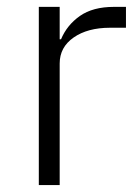

<svg xmlns="http://www.w3.org/2000/svg" viewBox="-20 -533 398 553"><path d="M91.8 0V-513.2H151.9V-419.9H155.8Q172.9 -460.9 210.2 -487.1Q247.6 -513.2 308.1 -513.2H342.8V-453.1H296.9Q232.4 -453.1 192.1 -425Q151.9 -397 151.9 -350.1V0Z"/></svg>

Font: Anuphan Light
Style: Regular
Weight: 300
Designer: Mike Abbink, Paul van der Laan, Pieter van Rosmalen, Mint Tantisuwanna
Foundry: Bold Monday; Cadson Demak
Version: Version 3.002;hotconv 1.0.109;makeotfexe 2.5.65596